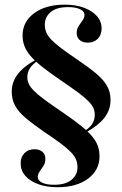

<svg xmlns="http://www.w3.org/2000/svg" viewBox="-20 -602 519 815"><path d="M346.8 -41.1 340.3 -46.8Q362.1 -60.5 372.2 -77.4Q382.3 -94.4 382.3 -114.5Q382.3 -129.8 376.6 -143.1Q371 -156.5 355.2 -172.6Q339.5 -188.7 310.1 -210.5Q280.6 -232.3 233.1 -264.5Q187.1 -296 156.9 -320.2Q126.6 -344.4 108.9 -365.3Q91.1 -386.3 83.5 -407.3Q75.8 -428.2 75.8 -451.6Q75.8 -509.7 125 -546Q174.2 -582.3 254.8 -582.3Q300.8 -582.3 335.9 -569.4Q371 -556.5 391.1 -533.9Q411.3 -511.3 411.3 -481.5Q411.3 -454 395.2 -437.5Q379 -421 352.4 -421Q331.5 -421 318.5 -431.9Q305.6 -442.7 305.6 -462.1Q305.6 -479 314.1 -491.9Q322.6 -504.8 330.6 -515.7Q338.7 -526.6 338.7 -538.7Q338.7 -554 319.8 -562.9Q300.8 -571.8 269.4 -571.8Q220.2 -571.8 195.2 -550.8Q170.2 -529.8 170.2 -497.6Q170.2 -479.8 176.2 -464.9Q182.3 -450 197.2 -434.3Q212.1 -418.5 239.1 -398Q266.1 -377.4 308.1 -349.2Q358.1 -315.3 389.1 -289.1Q420.2 -262.9 434.7 -236.7Q449.2 -210.5 449.2 -177.4Q449.2 -135.5 423.4 -102.4Q397.6 -69.4 346.8 -41.1ZM224.2 192.7Q177.4 192.7 142.3 179.8Q107.3 166.9 87.5 144.4Q67.7 121.8 67.7 91.9Q67.7 64.5 83.9 48Q100 31.5 125.8 31.5Q147.6 31.5 160.1 42.3Q172.6 53.2 172.6 72.6Q172.6 89.5 164.5 102Q156.5 114.5 148.4 125.8Q140.3 137.1 140.3 149.2Q140.3 164.5 158.9 173.4Q177.4 182.3 209.7 182.3Q258.1 182.3 283.5 161.3Q308.9 140.3 308.9 108.1Q308.9 90.3 302.8 75.4Q296.8 60.5 281.9 44.8Q266.9 29 239.9 8.5Q212.9 -12.1 170.2 -40.3Q121 -74.2 89.9 -100.4Q58.9 -126.6 44.4 -152.8Q29.8 -179 29.8 -212.9Q29.8 -254 55.6 -287.5Q81.5 -321 132.3 -348.4L138.7 -342.7Q117.7 -329 106.9 -312.1Q96 -295.2 96 -275Q96 -259.7 102 -246.4Q108.1 -233.1 123.8 -216.9Q139.5 -200.8 169 -179Q198.4 -157.3 246 -125Q291.9 -93.5 322.2 -69.4Q352.4 -45.2 370.2 -24.2Q387.9 -3.2 395.2 17.3Q402.4 37.9 402.4 62.1Q402.4 120.2 353.6 156.5Q304.8 192.7 224.2 192.7Z"/></svg>

Font: Playfair 144pt
Style: Bold
Weight: 700
Version: Version 2.001;gftools[0.9.30]